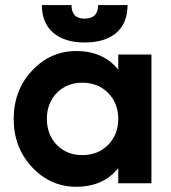

<svg xmlns="http://www.w3.org/2000/svg" viewBox="-20 -712 666 746"><path d="M308.6 -546.9Q230.5 -546.9 186.5 -585Q142.6 -623 142.6 -692.4Q181.6 -692.4 257.8 -692.4Q257.8 -639.6 308.6 -639.6Q361.3 -639.6 361.3 -692.4Q399.4 -692.4 475.6 -692.4Q475.6 -623 432.6 -585Q388.7 -546.9 308.6 -546.9ZM439.5 -500Q471.7 -500 568.4 -500Q568.4 -375 568.4 0Q536.1 0 439.5 0Q439.5 -14.6 439.5 -58.6Q380.9 13.7 276.4 13.7Q175.8 13.7 104.5 -62.5Q33.2 -138.7 33.2 -250Q33.2 -361.3 104.5 -437.5Q175.8 -513.7 276.4 -513.7Q380.9 -513.7 439.5 -441.4Q439.5 -460.9 439.5 -500ZM299.8 -109.4Q360.4 -109.4 399.4 -148.4Q439.5 -188.5 439.5 -250Q439.5 -311.5 399.4 -351.6Q360.4 -390.6 299.8 -390.6Q240.2 -390.6 201.2 -351.6Q162.1 -311.5 162.1 -250Q162.1 -188.5 201.2 -148.4Q240.2 -109.4 299.8 -109.4Z"/></svg>

Font: LeFont
Style: Regular
Weight: 700
Designer: Leryon MEDIA
Version: Version 1.0